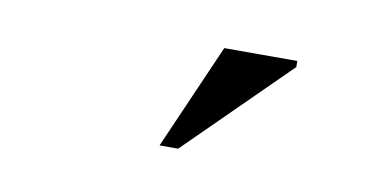

<svg xmlns="http://www.w3.org/2000/svg" viewBox="-34 -755 567 295"><g transform="rotate(10 250.0 -608.0)"><path d="M225 -526 297 -690.5H411V-681L254 -526Z"/></g></svg>

Font: Newsreader 36pt Medium
Style: Regular
Weight: 500
Designer: Hugues Gentile
Foundry: Production Type
Version: Version 1.003